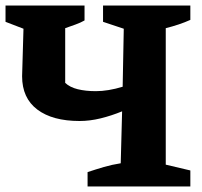

<svg xmlns="http://www.w3.org/2000/svg" viewBox="-23 -675 733 695"><path d="M294 0V-52Q324 -62 353 -70.5Q382 -79 414 -84L419 -272Q380 -256 341 -246.5Q302 -237 265 -237Q167 -237 112 -278.5Q57 -320 57 -399L62 -571L-3 -596V-655H283V-601Q269 -593 251 -586.5Q233 -580 213 -573V-375Q230 -359 258.5 -352Q287 -345 324 -345Q368 -345 421 -361L425 -571L350 -596V-655H666V-603Q646 -594 623.5 -586.5Q601 -579 577 -573V-79L666 -58V0Z"/></svg>

Font: Piazzolla
Style: Bold
Weight: 700
Designer: Juan Pablo del Peral
Foundry: Huerta Tipografica
Version: Version 1.330